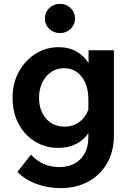

<svg xmlns="http://www.w3.org/2000/svg" viewBox="-20 -763 678 993"><path d="M569 -62Q569 20 534 81Q499 142 437 176Q375 210 293 210Q227 210 168 188Q109 166 70 126L140 37Q200 101 285 101Q356 101 396.5 59.5Q437 18 437 -55V-74Q413 -39 373.5 -18.5Q334 2 281 2Q216 2 162 -30.5Q108 -63 76.5 -121.5Q45 -180 45 -257Q45 -333 77.5 -392Q110 -451 164 -485Q218 -519 283 -519Q337 -519 376 -496.5Q415 -474 438 -436V-503H569ZM182 -257Q182 -191 218.5 -149.5Q255 -108 315 -108Q357 -108 390 -132Q423 -156 437 -196V-248Q437 -322 402.5 -366Q368 -410 312 -410Q254 -410 218 -366Q182 -322 182 -257ZM290 -592Q257 -592 234.5 -614Q212 -636 212 -667Q212 -699 234.5 -721Q257 -743 290 -743Q323 -743 345.5 -721Q368 -699 368 -667Q368 -636 345.5 -614Q323 -592 290 -592Z"/></svg>

Font: Wix Madefor Text
Style: Bold
Weight: 700
Designer: Dalton Maag Ltd
Foundry: Dalton Maag Ltd
Version: Version 3.100